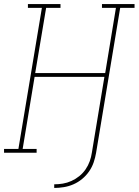

<svg xmlns="http://www.w3.org/2000/svg" viewBox="-38 -755 685 949"><path d="M230 174V156Q251 156 272.5 152.5Q294 149 315 139.5Q336 130 354 115.5Q372 101 385 82Q398 63 405.5 42Q413 21 416 0L478 -375H133L74 -19H143V0H-18V-19H53L169 -716H100V-735H261V-716H190L136 -394H482L535 -716H466V-735H627V-716H556L437 0Q433 24 425 47.5Q417 71 402.5 92Q388 113 368 129.5Q348 146 325 156Q302 166 277.5 170Q253 174 230 174Z"/></svg>

Font: Iosevka Slab ThExObl
Style: Regular
Weight: 100
Width: 7
Italic angle: -9°
Monospace: yes
Designer: Belleve Invis
Foundry: Belleve Invis
Version: Version 11.1.1; ttfautohint (v1.8.3)